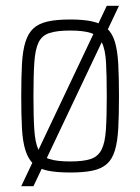

<svg xmlns="http://www.w3.org/2000/svg" viewBox="-20 -585 482 660"><path d="M53 55 347 -565H389L95 55ZM222 8Q174 8 143.5 1.5Q113 -5 95 -21.5Q77 -38 67.5 -68Q58 -98 55.5 -143.5Q53 -189 53 -254Q53 -319 55.5 -365Q58 -411 67.5 -441Q77 -471 95 -487.5Q113 -504 143.5 -511Q174 -518 222 -518Q268 -518 298.5 -511Q329 -504 347.5 -487.5Q366 -471 375 -441Q384 -411 386.5 -365Q389 -319 389 -254Q389 -189 386.5 -143.5Q384 -98 375 -68Q366 -38 347.5 -21.5Q329 -5 298.5 1.5Q268 8 222 8ZM221 -30Q267 -30 292 -38.5Q317 -47 329 -70.5Q341 -94 344 -138.5Q347 -183 347 -254Q347 -326 344.5 -370.5Q342 -415 330 -439Q318 -463 292.5 -471.5Q267 -480 221 -480Q176 -480 150 -471.5Q124 -463 112.5 -439Q101 -415 98 -370.5Q95 -326 95 -254Q95 -183 98 -138.5Q101 -94 112 -70.5Q123 -47 149 -38.5Q175 -30 221 -30Z"/></svg>

Font: Saira Condensed ExtraLight
Style: Regular
Weight: 250
Width: 3
Designer: Hector Gatti with collaboration of the Omnibus-Type team
Foundry: Omnibus-Type
Version: Version 1.101